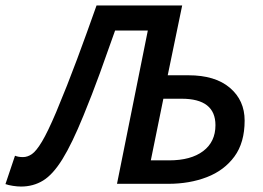

<svg xmlns="http://www.w3.org/2000/svg" viewBox="-66 -674 965 704"><path d="M11 10Q-2 10 -18.5 7.5Q-35 5 -46 1L-11 -103Q1 -98 18 -98Q35 -98 51 -109Q67 -120 88 -155Q109 -190 140 -263Q181 -361 216.5 -456.5Q252 -552 288 -654H602L549 -398H625Q723 -398 777 -352Q831 -306 831 -232Q831 -151 793.5 -100Q756 -49 692.5 -24.5Q629 0 551 0H363L476 -562H356Q328 -482 300 -405Q272 -328 240 -250Q198 -147 163 -90.5Q128 -34 92 -12Q56 10 11 10ZM487 -86H554Q634 -86 679 -120Q724 -154 724 -215Q724 -312 600 -312H533Z"/></svg>

Font: Source Sans 3 Semibold
Style: Italic
Weight: 600
Italic angle: -11°
Designer: Paul D. Hunt
Foundry: Adobe
Version: Version 3.052;hotconv 1.1.0;makeotfexe 2.6.0